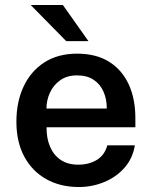

<svg xmlns="http://www.w3.org/2000/svg" viewBox="-20 -743 612 773"><path d="M297.5 10Q223 10 166.2 -21.8Q109.5 -53.5 77.8 -112.5Q46 -171.5 46 -253Q46 -332.5 74.8 -394.2Q103.5 -456 158.2 -491.5Q213 -527 290.5 -527Q367 -527 419 -494.5Q471 -462 498 -403.8Q525 -345.5 525 -267.5V-230.5H167.5Q167 -186.5 181.5 -152.5Q196 -118.5 224.5 -99.2Q253 -80 295 -80Q338 -80 369.8 -99.2Q401.5 -118.5 412 -158H523Q514 -104 480.2 -66.5Q446.5 -29 398.2 -9.5Q350 10 297.5 10ZM167 -306H410Q410 -343.5 396.8 -373.8Q383.5 -404 357 -421.8Q330.5 -439.5 290 -439.5Q250 -439.5 222.5 -420Q195 -400.5 181 -369.8Q167 -339 167 -306ZM246.5 -577.5 103.5 -723H233L336 -577.5Z"/></svg>

Font: Public Sans Thin SemiBold
Style: Regular
Weight: 600
Version: Version 2.001